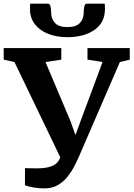

<svg xmlns="http://www.w3.org/2000/svg" viewBox="-39 -1003 722 1038"><path d="M202 15.5Q170 15.5 141.8 10.5Q113.5 5.5 96 -1.5V-94Q106.5 -93.5 129 -93.2Q151.5 -93 166 -93Q212.5 -93 243.8 -106Q275 -119 287 -152.5L39 -668L-19 -680.5V-743H292.5V-680.5L207 -667.5L342.5 -347L369 -272.5L396.5 -348L515.5 -668L434 -680.5V-743H662.5V-680.5L609 -667.5L388 -157Q378 -134 363 -104.8Q348 -75.5 326.2 -48Q304.5 -20.5 273.8 -2.5Q243 15.5 202 15.5ZM221 -983Q231.5 -983 234.5 -966Q237.5 -949 237.5 -935.5Q237.5 -900 258.8 -878.2Q280 -856.5 325.5 -856.5Q371 -856.5 392.2 -878.2Q413.5 -900 413.5 -935.5Q413.5 -949 416.5 -966Q419.5 -983 430 -983H527.5Q527.5 -976.5 528 -969.8Q528.5 -963 528.5 -956Q528.5 -880.5 471.5 -841.2Q414.5 -802 325.5 -802Q268 -802 222.2 -819.8Q176.5 -837.5 149.8 -871.8Q123 -906 123 -956Q123 -963 123.5 -969.8Q124 -976.5 124 -983Z"/></svg>

Font: Merriweather
Style: Bold
Weight: 700
Designer: Eben Sorkin
Foundry: Eben Sorkin
Version: Version 2.100; ttfautohint (v1.7.19-72a1) -l 8 -r 50 -G 200 